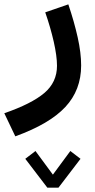

<svg xmlns="http://www.w3.org/2000/svg" viewBox="-123 -367 444 893"><path d="M148.9 505.9H97.2L-5.4 371.6L42 335.4L123 445.3L204.1 335.4L251.5 371.6ZM87.4 -309.6 194.8 -346.7Q222.2 -265.6 238.3 -193.4Q254.4 -121.1 254.4 -62.5Q254.4 51.8 180.9 130.6Q107.4 209.5 -51.8 267.1L-103 159.7Q23.9 115.7 83 65.7Q142.1 15.6 142.1 -61Q142.1 -106 127 -172.9Q111.8 -239.7 87.4 -309.6Z"/></svg>

Font: Estedad-FD SemiBold
Style: Regular
Weight: 600
Designer: Amin Abedi
Version: Version 7.3